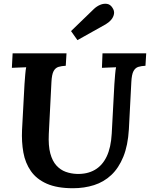

<svg xmlns="http://www.w3.org/2000/svg" viewBox="-20 -983 796 1019"><path d="M756 -700 752 -634Q730 -633 714 -628Q698 -623 688.5 -605.5Q679 -588 677 -547L664 -297Q659 -211 634.5 -151Q610 -91 570.5 -54Q531 -17 479 -0.5Q427 16 367 16Q283 16 228.5 -8Q174 -32 144 -75Q114 -118 104 -174Q94 -230 97 -294L110 -536Q112 -563 114 -588Q116 -613 119 -626Q103 -625 78.5 -624.5Q54 -624 43 -623L47 -700H333L329 -634Q307 -633 290.5 -628Q274 -623 264.5 -605.5Q255 -588 253 -547L239 -272Q236 -209 247 -168.5Q258 -128 279.5 -104.5Q301 -81 329 -71Q357 -61 387 -60Q442 -58 482.5 -81Q523 -104 546 -152Q569 -200 573 -274L587 -536Q589 -563 591 -588Q593 -613 596 -626Q580 -625 556 -624.5Q532 -624 521 -623L524 -700ZM391 -770 357 -818 479 -936Q494 -950 512 -957.5Q530 -965 547.5 -962.5Q565 -960 576 -943Q588 -926 585 -909Q582 -892 570 -878Q558 -864 541 -854Z"/></svg>

Font: Lora
Style: Bold Italic
Weight: 700
Italic angle: -3°
Designer: Olga Karpushina, Alexei Vanyashin (Cyrillic)
Foundry: Cyreal
Version: Version 3.004